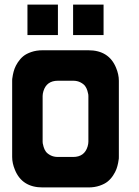

<svg xmlns="http://www.w3.org/2000/svg" viewBox="-20 -820 606 840"><path d="M33.2 -466.8Q33.2 -469.7 33.4 -474.4Q33.7 -479 36.4 -492.9Q39.1 -506.8 43.7 -519.5Q48.3 -532.2 58.3 -547.6Q68.4 -563 81.8 -574Q95.2 -585 117.2 -592.5Q139.2 -600.1 166.5 -600.1H366.7Q456.5 -600.1 487.8 -523.4Q500 -494.1 500 -466.8V-133.3Q500 -130.4 499.8 -125.7Q499.5 -121.1 496.8 -107.2Q494.1 -93.3 489.5 -80.6Q484.9 -67.9 474.9 -52.5Q464.8 -37.1 451.4 -26.1Q438 -15.1 416 -7.6Q394 0 366.7 0H166.5Q76.7 0 45.4 -76.7Q33.2 -106 33.2 -133.3ZM166.5 -399.9V-200.2Q166.5 -197.3 167 -192.9Q167.5 -188.5 170.9 -177Q174.3 -165.5 180.7 -156.7Q187 -147.9 200.9 -140.6Q214.8 -133.3 233.4 -133.3H299.8Q349.6 -133.3 363.3 -179.2Q366.7 -190.9 366.7 -200.2V-399.9Q366.7 -402.8 366.2 -407.2Q365.7 -411.6 362.3 -423.1Q358.9 -434.6 352.5 -443.4Q346.2 -452.1 332.3 -459.5Q318.4 -466.8 299.8 -466.8H233.4Q183.6 -466.8 169.9 -420.9Q166.5 -409.2 166.5 -399.9ZM233.4 -666.5H100.1V-799.8H233.4ZM299.8 -666.5V-799.8H433.1V-666.5Z"/></svg>

Font: Malkor
Style: Bold
Weight: 700
Version: Version 1.3